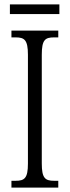

<svg xmlns="http://www.w3.org/2000/svg" viewBox="-20 -853 317 873"><path d="M25 -789H250V-833H25ZM32 0H245V-31H226C185 -31 170 -43 170 -110V-604C170 -672 185 -683 226 -683H245V-714H32V-683H51C91 -683 107 -672 107 -604V-109C107 -42 91 -31 51 -31H32Z"/></svg>

Font: Noto Serif Lao ExtraCondensed Light
Style: Regular
Weight: 300
Width: 2
Designer: Monotype Design Team
Foundry: Monotype Imaging Inc.
Version: Version 2.003